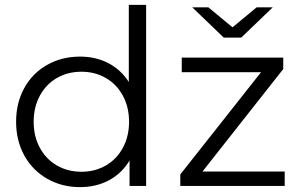

<svg xmlns="http://www.w3.org/2000/svg" viewBox="-20 -762 1242 787"><path d="M579 -742V0H511V-104Q479 -51 426.5 -23Q374 5 308 5Q234 5 174 -29Q114 -63 80 -124Q46 -185 46 -263Q46 -341 80 -402Q114 -463 174 -496.5Q234 -530 308 -530Q372 -530 423.5 -503.5Q475 -477 508 -426V-742ZM314 -468Q258 -468 213.5 -442.5Q169 -417 143.5 -370Q118 -323 118 -263Q118 -203 143.5 -156Q169 -109 213.5 -83.5Q258 -58 314 -58Q369 -58 413.5 -83.5Q458 -109 483.5 -156Q509 -203 509 -263Q509 -323 483.5 -370Q458 -417 413.5 -442.5Q369 -468 314 -468ZM1147 -59V0H719V-47L1050 -466H725V-526H1141V-479L810 -59ZM1098 -732 969 -608H897L768 -732H834L933 -650L1032 -732Z"/></svg>

Font: APTA Sans Regular
Style: Regular
Weight: 400
Version: Version 7.200